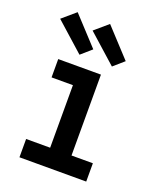

<svg xmlns="http://www.w3.org/2000/svg" viewBox="-142 -858 784 946"><g transform="rotate(20 250.0 -385.0)"><path d="M75 0V-96H201V-424H89V-520H313V-96H425V0ZM350 -576 200 -710 270 -770 405 -624ZM180 -576 30 -710 100 -770 235 -624Z"/></g></svg>

Font: Iosevka Gothic
Style: Bold
Weight: 700
Monospace: yes
Designer: Belleve Invis
Foundry: Belleve Invis
Version: Version 15.5.1; ttfautohint (v1.8.4)